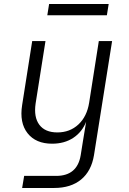

<svg xmlns="http://www.w3.org/2000/svg" viewBox="-20 -754 640 954"><path d="M90 180 100 120H259Q364 120 381 17L392 -52L408 -149Q388 -98 344 -69Q300 -40 239 -40Q158 -40 117 -92Q76 -144 90 -232L140 -550H206L157 -240Q147 -172 175.5 -134Q204 -96 265 -96Q327 -96 369.5 -135.5Q412 -175 423 -244L471 -550H537L447 17Q434 96 383 138Q332 180 249 180ZM215 -678 224 -734H520L511 -678Z"/></svg>

Font: JetBrains Mono NL ExtraLight
Style: Italic
Weight: 200
Italic angle: -9°
Monospace: yes
Designer: Philipp Nurullin, Konstantin Bulenkov
Foundry: JetBrains
Version: Version 2.305; ttfautohint (v1.8.4.7-5d5b)